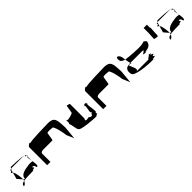

<svg xmlns="http://www.w3.org/2000/svg" viewBox="413 -2187 3477 3477"><g transform="rotate(-45 2151.5 -449.0)"><path d="M70 -409C70 -409 119 -345 152 -314V-318C152 -335 145 -486 106 -532C91 -478 78 -420 70 -409ZM80 -244C63 -216 74 -210 96 -222C115 -231 134 -256 144 -282C109 -274 80 -262 80 -244ZM80 -545C57 -562 147 -577 98 -589C93 -595 113 -600 130 -603C121 -584 114 -559 106 -532C99 -540 89 -545 80 -545ZM130 -603C149 -607 165 -608 142 -608H428C425 -608 467 -605 481 -599C428 -625 180 -632 160 -632C149 -632 139 -621 130 -603ZM144 -282C148 -293 151 -304 152 -314C170 -297 182 -290 182 -306C182 -377 266 -412 372 -424C423 -436 477 -434 499 -423V-452C512 -381 526 -295 490 -295C468 -295 489 -358 428 -358C405 -340 483 -325 409 -313C358 -301 443 -295 340 -295C316 -295 200 -293 144 -282ZM472 -589C467 -583 486 -576 499 -569V-580C499 -587 494 -592 485 -597C488 -595 485 -592 472 -589ZM481 -599C483 -598 484 -598 485 -597C484 -598 482 -598 481 -599ZM490 -545C481 -545 490 -502 499 -452V-548ZM499 -548V-569C512 -562 519 -556 499 -548Z M640 -188H724V-406C724 -421 754 -438 785 -438H1023C1039 -438 1049 -607 1061 -600C1092 -608 1132 -608 1188 -600C1224 -600 1270 -372 1270 -330L1332 -187L1356 -437C1356 -454 1349 -612 1337 -624C1325 -692 1272 -716 1188 -716C1129 -716 738 -707 724 -689C707 -689 692 -704 680 -692C668 -680 640 -665 640 -648Z M1455 -416C1467 -404 1482 -255 1500 -255C1500 -200 1848 -182 1879 -182C1927 -182 1880 -188 1923 -200C1966 -212 1911 -227 1941 -244C1973 -244 1911 -464 1941 -464C1973 -472 1907 -479 1931 -485C1949 -489 1921 -492 1909 -493C1898 -492 1870 -489 1887 -485C1913 -479 1848 -472 1878 -464C1910 -464 1848 -307 1878 -307C1910 -290 1842 -275 1860 -262C1872 -254 1842 -249 1823 -246C1822 -250 1788 -258 1794 -271C1762 -271 1732 -256 1710 -268C1688 -280 1716 -295 1716 -312V-680C1716 -688 1670 -695 1656 -701C1644 -707 1634 -538 1617 -538C1585 -524 1551 -513 1515 -507C1489 -501 1460 -503 1460 -536V-460C1460 -443 1443 -428 1455 -416ZM1909 -493C1904 -494 1902 -494 1909 -494C1916 -494 1914 -494 1909 -493Z M2075 -188H2159V-406C2159 -421 2189 -438 2220 -438H2458C2474 -438 2484 -607 2496 -600C2527 -608 2567 -608 2623 -600C2659 -600 2705 -372 2705 -330L2767 -187L2791 -437C2791 -454 2784 -612 2772 -624C2760 -692 2707 -716 2623 -716C2564 -716 2173 -707 2159 -689C2142 -689 2127 -704 2115 -692C2103 -680 2075 -665 2075 -648Z M2883 -291C2883 -201 3229 -182 3312 -182C3431 -182 3289 -188 3389 -200C3469 -212 3347 -227 3408 -244C3475 -262 3333 -276 3389 -288C3423 -296 3386 -301 3344 -304C3386 -292 3239 -244 3312 -244H2977C3071 -244 2954 -394 2968 -426C2958 -426 2946 -425 2932 -421C2895 -409 2866 -360 2883 -291ZM2907 -604C2890 -664 2917 -689 2933 -676C2968 -664 2980 -623 2985 -591L2991 -541C2944 -554 2907 -574 2907 -604ZM2968 -426C2970 -430 2972 -432 2977 -432H3012L3020 -404C3015 -416 2991 -425 2968 -426ZM2991 -541 3012 -432H3312C3413 -432 3229 -370 3312 -370C3431 -370 3289 -376 3389 -388C3469 -400 3498 -446 3503 -494C3503 -510 3473 -525 3460 -538C3444 -537 3420 -516 3312 -516C3274 -516 3112 -522 2991 -541ZM3344 -304C3313 -306 3293 -307 3312 -307C3328 -307 3339 -306 3344 -304Z M3624 -438C3624 -428 3694 -420 3705 -420C3707 -420 3709 -427 3711 -438H3716V-484C3721 -542 3724 -620 3724 -626C3724 -628 3721 -630 3716 -632V-710H3632V-583C3627 -525 3624 -444 3624 -438Z M3823 -409C3823 -409 3872 -345 3905 -314V-318C3905 -335 3898 -486 3859 -532C3844 -478 3831 -420 3823 -409ZM3833 -244C3816 -216 3827 -210 3849 -222C3868 -231 3887 -256 3897 -282C3862 -274 3833 -262 3833 -244ZM3833 -545C3810 -562 3900 -577 3851 -589C3846 -595 3866 -600 3883 -603C3874 -584 3867 -559 3859 -532C3852 -540 3842 -545 3833 -545ZM3883 -603C3902 -607 3918 -608 3895 -608H4181C4178 -608 4220 -605 4234 -599C4181 -625 3933 -632 3913 -632C3902 -632 3892 -621 3883 -603ZM3897 -282C3901 -293 3904 -304 3905 -314C3923 -297 3935 -290 3935 -306C3935 -377 4019 -412 4125 -424C4176 -436 4230 -434 4252 -423V-452C4265 -381 4279 -295 4243 -295C4221 -295 4242 -358 4181 -358C4158 -340 4236 -325 4162 -313C4111 -301 4196 -295 4093 -295C4069 -295 3953 -293 3897 -282ZM4225 -589C4220 -583 4239 -576 4252 -569V-580C4252 -587 4247 -592 4238 -597C4241 -595 4238 -592 4225 -589ZM4234 -599C4236 -598 4237 -598 4238 -597C4237 -598 4235 -598 4234 -599ZM4243 -545C4234 -545 4243 -502 4252 -452V-548ZM4252 -548V-569C4265 -562 4272 -556 4252 -548Z"/></g></svg>

Font: bitstorm
Style: ultext
Weight: 400
Version: Version 0.2